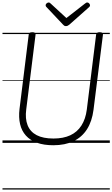

<svg xmlns="http://www.w3.org/2000/svg" viewBox="-20 -1149 903 1544"><path d="M409 19Q333 19 277.5 -1Q222 -21 188 -59Q154 -97 141.5 -151Q129 -205 137 -273L211 -871Q212 -881 218.5 -885.5Q225 -890 240 -890Q254 -890 260.5 -885.5Q267 -881 266 -871L191 -269Q181 -195 202 -142Q223 -89 275 -62Q327 -35 410 -35Q489 -35 545 -61Q601 -87 634.5 -139Q668 -191 678 -267L753 -871Q754 -881 760.5 -885.5Q767 -890 782 -890Q810 -890 808 -871L732 -266Q720 -173 679.5 -109.5Q639 -46 571 -13.5Q503 19 409 19ZM682 -1129Q690 -1129 697 -1121.5Q704 -1114 704 -1106Q704 -1102 702.5 -1099Q701 -1096 697 -1092L538 -951Q531 -946 525 -942.5Q519 -939 510 -939Q502 -939 496.5 -942.5Q491 -946 486 -952L353 -1093Q349 -1097 348 -1101Q347 -1105 347 -1107Q347 -1116 355.5 -1122.5Q364 -1129 371 -1129Q376 -1129 380 -1126.5Q384 -1124 388 -1120L514 -1004L663 -1120Q669 -1124 672.5 -1126.5Q676 -1129 682 -1129ZM0 365H863V375H0ZM0 -20H863V0H0ZM0 -505H863V-500H0ZM0 -885H863V-875H0Z"/></svg>

Font: Playwrite GB J Guides
Style: Italic
Weight: 400
Italic angle: -7.01216°
Designer: Veronika Burian, José Scaglione
Foundry: TypeTogether
Version: Version 1.003